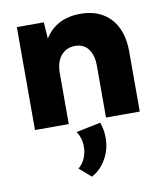

<svg xmlns="http://www.w3.org/2000/svg" viewBox="-85 -567 765 897"><g transform="rotate(-10 298.0 -118.5)"><path d="M551.3 0H391.1V-244.6Q391.1 -296.9 368.9 -325.7Q346.7 -354.5 306.2 -354.5Q278.3 -354.5 257.6 -340.8Q236.8 -327.1 225.6 -301.8Q214.4 -276.4 214.4 -240.7V0H54.2V-488.3H182.1L187.5 -410.2Q213.4 -453.1 256.3 -475.6Q299.3 -498 356.4 -498Q447.8 -498 499.5 -441.7Q551.3 -385.3 551.3 -285.6ZM278.3 260.7 223.1 212.4Q244.1 195.3 254.9 169.7Q265.6 144 265.6 116.2Q265.6 74.2 243.7 43L360.4 19Q373 54.7 373 92.3Q373 146.5 347.4 192.1Q321.8 237.8 278.3 260.7Z"/></g></svg>

Font: Kumbh Sans ExtraBold
Style: Regular
Weight: 800
Version: Version 1.005